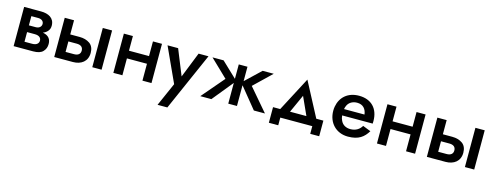

<svg xmlns="http://www.w3.org/2000/svg" viewBox="-23 -1225 5588 2174"><g transform="rotate(15 2771.5 -137.5)"><path d="M75 -460V0H304C357 0 395 -12 418 -37C441 -61 452 -90 452 -125C452 -185 421 -217 370 -230C365 -231 360 -232 355 -233C378 -242 396 -254 410 -271C425 -288 432 -309 432 -335C432 -425 359 -460 274 -460ZM181 -272V-380H261C302 -380 327 -358 327 -327C327 -297 303 -272 261 -272ZM181 -80V-193H271C324 -193 347 -169 347 -137C347 -106 324 -80 271 -80Z M997 -460V0H1106V-460ZM551 -460V0H770C866 0 938 -52 938 -151C938 -200 922 -237 890 -260C857 -283 817 -294 770 -294H660V-460ZM660 -89V-212H759C807 -212 833 -190 833 -150C833 -111 807 -89 759 -89Z M1585 -460V-288H1350V-460H1244V0H1350V-198H1585V0H1691V-460Z M2236 -460H2120L2001 -161L1880 -460H1756L1942 -54L1821 220H1936Z M2871 -460 2693 -291V-460H2591V-291L2413 -460H2283L2488 -263L2263 0H2393L2591 -243V0H2693V-243L2891 0H3021L2796 -263L3001 -460Z M3576 0V90H3681V-93H3598L3386 -495L3175 -93H3091V90H3201V0ZM3386 -305 3482 -93H3290Z M4132 -152C4106 -108 4063 -79 4000 -79C3949 -79 3908 -101 3887 -146C3878 -163 3873 -182 3871 -205H4229C4230 -217 4230 -227 4230 -235C4230 -380 4144 -470 4000 -470C3869 -470 3784 -393 3764 -279C3761 -263 3760 -247 3760 -230C3760 -92 3854 10 3995 10C4120 10 4180 -39 4226 -115ZM3873 -280C3876 -297 3881 -313 3889 -328C3910 -367 3951 -388 3999 -388C4069 -388 4105 -344 4113 -280Z M4675 -460V-288H4440V-460H4334V0H4440V-198H4675V0H4781V-460Z M5365 -460V0H5474V-460ZM4919 -460V0H5138C5234 0 5306 -52 5306 -151C5306 -200 5290 -237 5258 -260C5225 -283 5185 -294 5138 -294H5028V-460ZM5028 -89V-212H5127C5175 -212 5201 -190 5201 -150C5201 -111 5175 -89 5127 -89Z"/></g></svg>

Font: Jost Medium
Style: Regular
Weight: 500
Version: Version 3.710